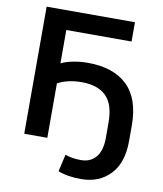

<svg xmlns="http://www.w3.org/2000/svg" viewBox="-96 -782 891 1049"><g transform="rotate(10 350.0 -257.5)"><path d="M425 190Q386 190 353.5 184.5Q321 179 297 169L319 74Q356 88 406 88Q460 88 490 51.5Q520 15 520 -55V-140Q520 -241 473.5 -286.5Q427 -332 338 -332Q261 -332 205 -302V0H77V-705H567V-598H205V-413Q230 -426 270 -434Q310 -442 352 -442Q495 -442 571.5 -368.5Q648 -295 648 -146V-60Q648 61 586.5 125.5Q525 190 425 190Z"/></g></svg>

Font: Nunito Sans
Style: Bold
Weight: 700
Designer: Vernon Adams
Foundry: Vernon Adams
Version: Version 3.101; ttfautohint (v1.8.4.7-5d5b);gftools[0.9.27]